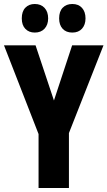

<svg xmlns="http://www.w3.org/2000/svg" viewBox="-20 -941 538 961"><path d="M250 -438 341 -714H498L325 -275V0H173V-270L0 -714H158ZM89 -849Q89 -884 107 -902.5Q125 -921 154 -921Q185 -921 203 -901.5Q221 -882 221 -849Q221 -817 203 -797.5Q185 -778 154 -778Q125 -778 107 -796.5Q89 -815 89 -849ZM276 -849Q276 -884 294 -902.5Q312 -921 342 -921Q373 -921 390.5 -901.5Q408 -882 408 -849Q408 -817 390.5 -797.5Q373 -778 342 -778Q311 -778 293.5 -797Q276 -816 276 -849Z"/></svg>

Font: Noto Sans Hebrew ExtraCondensed ExtraBold
Style: Regular
Weight: 800
Width: 2
Designer: Monotype Design Team
Foundry: Monotype Imaging Inc.
Version: Version 2.004; ttfautohint (v1.8.4.7-5d5b)